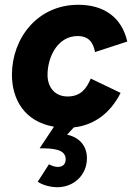

<svg xmlns="http://www.w3.org/2000/svg" viewBox="-20 -524 566 804"><path d="M220 260C290 260 344 208 344 139C344 86 312 51 261 40L289 9.5C368 1 439.5 -44.5 485 -135L360 -195C342 -152 317 -120 263 -120C207 -120 179 -162 179 -210C179 -285 221 -373 305 -373C351 -373 370 -347 378 -306L513 -350C490 -451 416 -504 308 -504C136 -504 30 -363 30 -211C30 -108 82.5 -14.5 206 6.5L146 97C201 97 255 100 255 143C255 165 241 175 222 175C211 175 198 171 185 164L138 237C166 256 204 260 220 260Z"/></svg>

Font: HK Grotesk Black
Style: Italic
Weight: 900
Italic angle: -16°
Designer: Alfredo Marco Pradil
Foundry: Hanken Design Co.
Version: Version 3.001;FEAKit 1.0